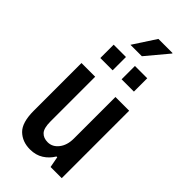

<svg xmlns="http://www.w3.org/2000/svg" viewBox="-287 -984 1059 1059"><g transform="rotate(45 243.0 -454.0)"><path d="M193 12Q133 12 95 -25Q57 -62 57 -154V-526H164V-177Q164 -125 182.5 -105Q201 -85 234 -85Q271 -85 296.5 -117.5Q322 -150 322 -202V-526H429V0H342L330 -64H324Q304 -30 271 -9Q238 12 193 12ZM277 -619V-723H373V-619ZM111 -619V-723H207V-619ZM177 -788 263 -920H373L374 -917L266 -788Z"/></g></svg>

Font: Archivo Narrow SemiBold
Style: Regular
Weight: 600
Designer: Hector Gatti
Foundry: Omnibus-Type
Version: Version 3.002